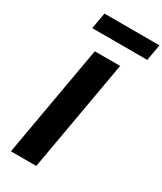

<svg xmlns="http://www.w3.org/2000/svg" viewBox="-372 -1724 1563 1849"><g transform="rotate(30 409.5 -799.5)"><path d="M207 -1599 175 -1419H787L819 -1599ZM590 -1238H308L90 0H372Z"/></g></svg>

Font: Hussar Dziwak
Style: Kur
Weight: 400
Version: Version 1.022